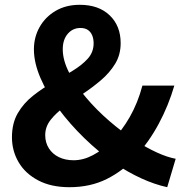

<svg xmlns="http://www.w3.org/2000/svg" viewBox="-20 -774 780 808"><path d="M272 13.8Q195.1 13.8 140.7 -14.9Q86.3 -43.6 58.3 -91.4Q30.3 -139.2 30.3 -196.3Q30.3 -255.6 55 -297.9Q79.6 -340.1 119 -371.1Q158.3 -402.2 202.2 -427.1Q246 -452 285.3 -475.9Q324.7 -499.8 349.4 -527.1Q374 -554.5 374 -591.8Q374 -610.4 368 -625.1Q361.9 -639.8 349.8 -648Q337.6 -656.3 318.5 -656.3Q286.3 -656.3 265.2 -631.8Q244.1 -607.3 244.1 -566.6Q244.1 -520.5 270.8 -468.4Q297.5 -416.2 341.9 -363.7Q386.3 -311.2 440.8 -264.2Q495.3 -217.2 551.3 -181.2Q597 -152.2 640 -132.4Q683 -112.6 719.3 -105.8L683.7 13.8Q630.8 2.3 574.6 -23.4Q518.3 -49.2 462.4 -86.9Q395.4 -133.9 334.5 -193.1Q273.7 -252.3 225.9 -316.6Q178.2 -381 150.4 -445.5Q122.7 -510.1 122.7 -566.2Q122.7 -617.6 146.7 -660.2Q170.6 -702.7 214.1 -728.3Q257.5 -753.8 315.9 -753.8Q395.3 -753.8 441.5 -709.5Q487.8 -665.2 487.8 -592.5Q487.8 -543.6 464.7 -505.7Q441.6 -467.8 405.5 -437Q369.4 -406.2 329 -379.2Q288.7 -352.2 252.6 -325.6Q216.5 -299.1 193.4 -270Q170.3 -240.9 170.3 -205.3Q170.3 -174 185.6 -149.9Q200.9 -125.7 227.8 -112.7Q254.7 -99.6 289.8 -99.6Q330.6 -99.6 370.9 -121Q411.1 -142.4 448.1 -177.7Q492.5 -222.9 526.2 -281.8Q559.8 -340.6 579.3 -413.7H713.6Q689 -329.5 648.4 -253.8Q607.9 -178.1 548.9 -111.5Q498.6 -55.4 429.5 -20.8Q360.4 13.8 272 13.8Z"/></svg>

Font: Noto Sans TC Thin
Style: Regular
Weight: 100
Designer: Ryoko NISHIZUKA 西塚涼子 (kana, bopomofo & ideographs); Paul D. Hunt (Latin, Greek & Cyrillic); Sandoll Communications 산돌커뮤니
Foundry: Adobe
Version: Version 2.004-H2;hotconv 1.0.118;makeotfexe 2.5.65603